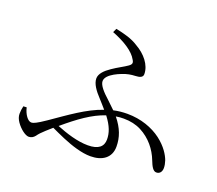

<svg xmlns="http://www.w3.org/2000/svg" viewBox="-125 -924 1249 1103"><g transform="rotate(20 500.0 -372.5)"><path d="M576 -134C576 -173 563 -212 524 -263C447 -238 373 -184 288 -112C348 -88 419 -65 483 -65C548 -65 576 -91 576 -134ZM398 -726 409 -750C460 -739 507 -728 548 -701C605 -669 649 -616 649 -560C649 -540 630 -534 604 -533C578 -532 555 -528 527 -517C498 -506 469 -491 451 -472C442 -462 437 -452 437 -441C437 -416 467 -383 503 -351C521 -334 537 -319 552 -304C579 -310 607 -313 636 -313C720 -313 792 -286 844 -247C895 -208 920 -166 931 -136C936 -121 939 -106 939 -92C939 -71 929 -53 906 -53C886 -53 873 -79 861 -110C838 -170 795 -224 733 -256C702 -272 666 -280 626 -280C610 -280 594 -279 578 -276C623 -221 641 -170 641 -114C641 -45 590 -11 518 -11C466 -11 402 -31 343 -56C313 -69 286 -81 263 -92L227 -60C208 -43 194 -28 185 -15C175 -2 162 5 147 5C127 5 93 -20 70 -53C59 -69 53 -85 53 -101C53 -117 55 -133 59 -149L79 -150C88 -110 112 -77 133 -77C140 -77 150 -80 161 -86C172 -91 190 -103 217 -121C316 -189 405 -256 502 -289C487 -306 472 -324 456 -341C423 -376 398 -411 398 -443C398 -472 424 -498 458 -521C475 -532 491 -543 508 -552C524 -561 537 -569 547 -576C566 -589 568 -599 557 -616C534 -659 473 -697 398 -726Z"/></g></svg>

Font: CJK Symbols
Style: Regular
Weight: 400
Designer: Ryoko NISHIZUKA 西塚涼子 (kana & ideographs); Frank Grießhammer (serif-style Latin); Paul D. Hunt (sans serif–style Latin); 
Foundry: Unicode
Version: Version 2.000;hotconv 1.1.0;makeotfexe 2.6.0